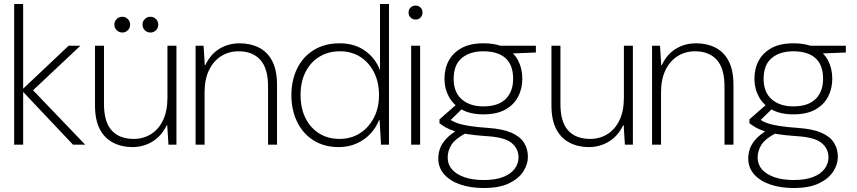

<svg xmlns="http://www.w3.org/2000/svg" viewBox="-20 -725 4295 962"><path d="M346 0 88 -273 324 -496H383L131 -259V-288L407 0ZM51 0V-705H96V0Z M643 12Q590 12 547 -10Q504 -32 480 -78Q456 -124 456 -197V-496H501V-204Q501 -114 539.5 -71.5Q578 -29 650 -29Q698 -29 736.5 -53Q775 -77 797 -123Q819 -169 819 -236V-496H864V0H824L818 -97H815Q789 -43 743.5 -15.5Q698 12 643 12ZM593 -562Q577 -562 565 -573.5Q553 -585 553 -602Q553 -618 564.5 -629.5Q576 -641 593 -641Q609 -641 620.5 -629.5Q632 -618 632 -602Q632 -585 620.5 -573.5Q609 -562 593 -562ZM734 -562Q717 -562 705.5 -573.5Q694 -585 694 -602Q694 -618 705.5 -629.5Q717 -641 734 -641Q750 -641 761.5 -629.5Q773 -618 773 -602Q773 -585 761.5 -573.5Q750 -562 734 -562Z M960 0V-496H1000L1006 -399H1009Q1035 -454 1080 -481Q1125 -508 1181 -508Q1235 -508 1277.5 -486.5Q1320 -465 1344 -419Q1368 -373 1368 -299V0H1323V-293Q1323 -382 1284.5 -425Q1246 -468 1175 -468Q1127 -468 1088.5 -444Q1050 -420 1027.5 -374Q1005 -328 1005 -261V0Z M1677 12Q1604 12 1550.5 -22Q1497 -56 1468.5 -115Q1440 -174 1440 -248Q1440 -323 1469 -382Q1498 -441 1552.5 -474.5Q1607 -508 1682 -508Q1756 -508 1808.5 -471Q1861 -434 1884 -373V-705H1929V0H1889L1882 -123H1879Q1864 -85 1835.5 -54.5Q1807 -24 1766.5 -6Q1726 12 1677 12ZM1681 -29Q1739 -29 1783.5 -57.5Q1828 -86 1853.5 -135.5Q1879 -185 1879 -248Q1879 -314 1853.5 -363.5Q1828 -413 1784.5 -440.5Q1741 -468 1684 -468Q1626 -468 1581.5 -441.5Q1537 -415 1511.5 -365.5Q1486 -316 1486 -249Q1486 -182 1511 -132.5Q1536 -83 1580 -56Q1624 -29 1681 -29Z M2040 0V-496H2085V0ZM2062 -627Q2048 -627 2037.5 -637Q2027 -647 2027 -662Q2027 -678 2037.5 -687.5Q2048 -697 2062 -697Q2077 -697 2087 -687.5Q2097 -678 2097 -662Q2097 -647 2087 -637Q2077 -627 2062 -627Z M2404 217Q2338 217 2286.5 199.5Q2235 182 2205.5 148.5Q2176 115 2176 69Q2176 44 2184.5 19.5Q2193 -5 2215.5 -29.5Q2238 -54 2278 -77L2318 -60Q2261 -30 2242 0.5Q2223 31 2223 64Q2223 99 2245 124Q2267 149 2307.5 163Q2348 177 2404 177Q2462 177 2500.5 162Q2539 147 2558.5 121Q2578 95 2578 64Q2578 19 2542.5 -9.5Q2507 -38 2416 -43Q2360 -47 2322 -53Q2284 -59 2258 -67.5Q2232 -76 2214.5 -86Q2197 -96 2182 -107V-127L2271 -205L2306 -190L2226 -112L2224 -132Q2236 -125 2248.5 -118Q2261 -111 2280.5 -105Q2300 -99 2334.5 -93.5Q2369 -88 2426 -84Q2499 -79 2542.5 -60Q2586 -41 2605.5 -10Q2625 21 2625 61Q2625 98 2602 134Q2579 170 2530.5 193.5Q2482 217 2404 217ZM2402 -152Q2337 -152 2294 -176Q2251 -200 2229 -240.5Q2207 -281 2207 -330Q2207 -382 2229 -422Q2251 -462 2294 -485Q2337 -508 2402 -508Q2469 -508 2512 -485Q2555 -462 2576 -422Q2597 -382 2597 -330Q2597 -281 2576 -240.5Q2555 -200 2512 -176Q2469 -152 2402 -152ZM2402 -192Q2476 -192 2513.5 -229Q2551 -266 2551 -330Q2551 -400 2512.5 -434Q2474 -468 2402 -468Q2334 -468 2293.5 -434Q2253 -400 2253 -330Q2253 -263 2293.5 -227.5Q2334 -192 2402 -192ZM2490 -455 2472 -496H2665V-462Z M2930 12Q2877 12 2834 -10Q2791 -32 2767 -78Q2743 -124 2743 -197V-496H2788V-204Q2788 -114 2826.5 -71.5Q2865 -29 2937 -29Q2985 -29 3023.5 -53Q3062 -77 3084 -123Q3106 -169 3106 -236V-496H3151V0H3111L3105 -97H3102Q3076 -43 3030.5 -15.5Q2985 12 2930 12Z M3247 0V-496H3287L3293 -399H3296Q3322 -454 3367 -481Q3412 -508 3468 -508Q3522 -508 3564.5 -486.5Q3607 -465 3631 -419Q3655 -373 3655 -299V0H3610V-293Q3610 -382 3571.5 -425Q3533 -468 3462 -468Q3414 -468 3375.5 -444Q3337 -420 3314.5 -374Q3292 -328 3292 -261V0Z M3957 217Q3891 217 3839.5 199.5Q3788 182 3758.5 148.5Q3729 115 3729 69Q3729 44 3737.5 19.5Q3746 -5 3768.5 -29.5Q3791 -54 3831 -77L3871 -60Q3814 -30 3795 0.5Q3776 31 3776 64Q3776 99 3798 124Q3820 149 3860.5 163Q3901 177 3957 177Q4015 177 4053.5 162Q4092 147 4111.5 121Q4131 95 4131 64Q4131 19 4095.5 -9.5Q4060 -38 3969 -43Q3913 -47 3875 -53Q3837 -59 3811 -67.5Q3785 -76 3767.5 -86Q3750 -96 3735 -107V-127L3824 -205L3859 -190L3779 -112L3777 -132Q3789 -125 3801.5 -118Q3814 -111 3833.5 -105Q3853 -99 3887.5 -93.5Q3922 -88 3979 -84Q4052 -79 4095.5 -60Q4139 -41 4158.5 -10Q4178 21 4178 61Q4178 98 4155 134Q4132 170 4083.5 193.5Q4035 217 3957 217ZM3955 -152Q3890 -152 3847 -176Q3804 -200 3782 -240.5Q3760 -281 3760 -330Q3760 -382 3782 -422Q3804 -462 3847 -485Q3890 -508 3955 -508Q4022 -508 4065 -485Q4108 -462 4129 -422Q4150 -382 4150 -330Q4150 -281 4129 -240.5Q4108 -200 4065 -176Q4022 -152 3955 -152ZM3955 -192Q4029 -192 4066.5 -229Q4104 -266 4104 -330Q4104 -400 4065.5 -434Q4027 -468 3955 -468Q3887 -468 3846.5 -434Q3806 -400 3806 -330Q3806 -263 3846.5 -227.5Q3887 -192 3955 -192ZM4043 -455 4025 -496H4218V-462Z"/></svg>

Font: DM Sans 36pt ExtraLight
Style: Regular
Weight: 250
Designer: Colophon Foundry, Jonny Pinhorn
Foundry: Colophon Foundry
Version: Version 4.004;gftools[0.9.30]